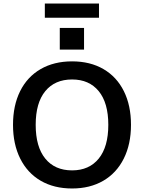

<svg xmlns="http://www.w3.org/2000/svg" viewBox="-20 -1063 819 1092"><path d="M54 -353Q54 -463 94.5 -544.5Q135 -626 211 -670Q287 -714 390 -714Q493 -714 568.5 -670Q644 -626 684.5 -544.5Q725 -463 725 -353Q725 -243 684 -161Q643 -79 567.5 -35Q492 9 390 9Q287 9 211.5 -35Q136 -79 95 -161Q54 -243 54 -353ZM596 -353Q596 -478 541.5 -544.5Q487 -611 390 -611Q292 -611 237.5 -544.5Q183 -478 183 -353Q183 -228 237.5 -161Q292 -94 390 -94Q487 -94 541.5 -161Q596 -228 596 -353ZM320 -904H458V-781H320ZM235 -962V-1043H543V-962Z"/></svg>

Font: wassup Sans
Style: Bold
Weight: 700
Version: Version 2.001